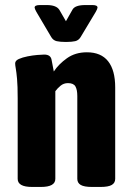

<svg xmlns="http://www.w3.org/2000/svg" viewBox="-20 -738 522 760"><path d="M107 2Q50 2 50 -30V-349Q50 -398 47.5 -425.5Q45 -453 42.5 -466.5Q40 -480 40 -487Q40 -498 54.5 -504.5Q69 -511 89.5 -515Q110 -519 128.5 -520.5Q147 -522 155 -522Q180 -522 184 -502Q188 -482 193 -455Q212 -484 245 -507.5Q278 -531 324 -531Q380 -531 408 -495.5Q436 -460 436 -392V-30Q436 -14 422.5 -6Q409 2 378 2H344Q313 2 299.5 -6Q286 -14 286 -30V-358Q286 -383 278.5 -396Q271 -409 249 -409Q232 -409 219.5 -398.5Q207 -388 199 -377V-30Q199 2 142 2ZM238 -572Q218 -572 204.5 -575Q191 -578 183 -591L124 -691Q121 -696 119 -701Q117 -706 117 -708Q117 -718 138 -718H165Q203 -718 215 -699L241 -654L267 -700Q277 -718 318 -718H346Q366 -718 366 -708Q366 -706 364 -701Q362 -696 359 -691L299 -591Q291 -578 277.5 -575Q264 -572 244 -572Z"/></svg>

Font: Asap Condensed VF Beta
Style: Regular
Weight: 400
Designer: Pablo Cosgaya
Foundry: Omnibus-Type
Version: Version 1.008